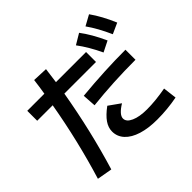

<svg xmlns="http://www.w3.org/2000/svg" viewBox="-210 -1101 1420 1420"><g transform="rotate(-45 500.0 -391.0)"><path d="M225 -569H63V-673H242Q252 -733 260 -798L379 -793Q369 -713 363 -673H678V-569H347Q290 -237 196 73L77 52Q170 -252 225 -569ZM508 -281 598 -217Q523 -171 523 -132Q523 -97 571 -75.5Q619 -54 697 -54Q786 -54 895 -74L908 33Q804 53 697 53Q606 53 538.5 32Q471 11 434.5 -28.5Q398 -68 398 -121Q398 -162 424.5 -200.5Q451 -239 508 -281ZM896 -479V-374Q661 -374 444 -350L437 -456Q678 -479 896 -479ZM742 -810Q799 -735 851 -621L767 -579Q719 -682 660 -761ZM891 -855Q948 -775 995 -664L911 -626Q863 -734 809 -810Z"/></g></svg>

Font: Enso SemiBold
Style: Regular
Weight: 600
Designer: Coji Morishita
Foundry: UNDERFOREST DESIGN
Version: Version 1.000